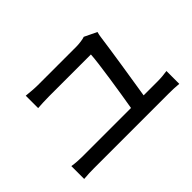

<svg xmlns="http://www.w3.org/2000/svg" viewBox="-107 -974 1215 1215"><g transform="rotate(-45 500.0 -367.0)"><path d="M76 -163V-48C108 -51 140 -52 168 -52H840C861 -52 900 -51 927 -48V-163C902 -159 872 -156 840 -156H716C734 -266 773 -515 785 -607C786 -615 789 -634 793 -646L710 -686C696 -680 657 -675 635 -675C568 -675 344 -675 289 -675C256 -675 218 -679 187 -682V-571C220 -573 252 -575 290 -575C344 -575 580 -575 663 -575C660 -507 622 -265 603 -156H168C139 -156 106 -158 76 -163Z"/></g></svg>

Font: Noto Sans JP Medium
Style: Regular
Weight: 500
Designer: Ryoko NISHIZUKA 西塚涼子 (kana, bopomofo & ideographs); Paul D. Hunt (Latin, Greek & Cyrillic); Sandoll Communications 산돌커뮤니
Foundry: Adobe
Version: Version 2.004;hotconv 1.0.118;makeotfexe 2.5.65603